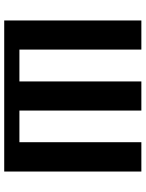

<svg xmlns="http://www.w3.org/2000/svg" viewBox="90 -780 690 910"><g transform="rotate(90 435.0 -325.0)"><path d="M77 0V-650H215V-72H366V-650H504V-72H654V-650H793V0Z"/></g></svg>

Font: Arsenal SC
Style: Bold
Weight: 700
Designer: Andrij Shevchenko
Foundry: Stairsfor
Version: Version 2.001; ttfautohint (v1.8.4.7-5d5b)